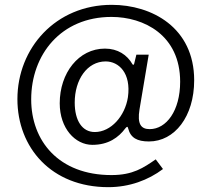

<svg xmlns="http://www.w3.org/2000/svg" viewBox="-20 -664 861 794"><path d="M654 35 624 -5C573 30 530 60 441 60C222 60 109 -82 109 -253C109 -438 232 -594 441 -594C575 -594 725 -519 725 -326C725 -206 668 -130 599 -130C563 -130 547 -151 557 -212L595 -438H544L535 -401C534 -395 530 -395 528 -398C506 -437 467 -463 414 -463C305 -463 227 -362 227 -237C227 -133 291 -65 362 -65C428 -65 470 -95 499 -134C505 -141 508 -142 510 -133C520 -94 547 -79 596 -79C702 -79 783 -182 783 -332C783 -550 608 -644 442 -644C210 -644 52 -465 52 -254C52 -54 192 110 428 110C515 110 593 81 654 35ZM289 -240C289 -334 340 -410 417 -410C471 -410 523 -362 509 -262C497 -184 439 -118 372 -118C320 -118 289 -165 289 -240Z"/></svg>

Font: United Sans ExtraLight
Style: Regular
Weight: 200
Designer: Pablo Impallari, Rodrigo Fuenzalida (Modified by Dan O. Williams)
Version: Version 1.000;PS 001.000;hotconv 1.0.88;makeotf.lib2.5.64775